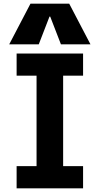

<svg xmlns="http://www.w3.org/2000/svg" viewBox="-20 -1020 540 1040"><path d="M70 0V-120H178V-610H70V-730H430V-610H322V-120H430V0ZM30 -780 145 -1000H355L470 -780H310L252 -930H248L190 -780Z"/></svg>

Font: M PLUS 1 Code
Style: Regular
Weight: 400
Designer: Coji Morishita
Foundry: UNDERFOREST DESIGN
Version: Version 1.005